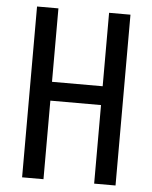

<svg xmlns="http://www.w3.org/2000/svg" viewBox="-53 -779 653 823"><g transform="rotate(5 274.0 -367.5)"><path d="M73 0V-735H165V-419H383V-735H475V0H383V-338H165V0Z"/></g></svg>

Font: Iosevka Semi-Condensed Medium
Style: Regular
Weight: 500
Monospace: yes
Designer: Belleve Invis
Foundry: Belleve Invis
Version: Version 27.3.5